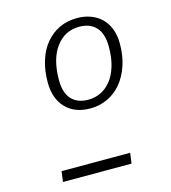

<svg xmlns="http://www.w3.org/2000/svg" viewBox="-110 -832 821 922"><g transform="rotate(-15 300.0 -371.5)"><path d="M142 -481Q142 -539 157 -587.5Q172 -636 200.5 -670.5Q229 -705 268.5 -724Q308 -743 358 -743Q394 -743 425 -731.5Q456 -720 478 -698.5Q500 -677 512.5 -645Q525 -613 525 -571Q525 -511 508.5 -462.5Q492 -414 463.5 -379.5Q435 -345 395 -326Q355 -307 309 -307Q231 -307 186.5 -353.5Q142 -400 142 -481ZM357 -700Q285 -700 241 -641Q197 -582 197 -477Q197 -414 226.5 -382Q256 -350 310 -350Q343 -350 372 -364Q401 -378 423 -405.5Q445 -433 457.5 -474.5Q470 -516 470 -571Q470 -636 440 -668Q410 -700 357 -700ZM89 0 96 -52H437L430 0Z"/></g></svg>

Font: Glekhifnjqigglhiwekvrgaqftz
Style: Regular
Weight: 300
Italic angle: -8°
Designer: Carrois Corporate & Edenspiekermann
Foundry: Carrois Corporate GbR & Edenspiekermann AG
Version: Version 2.001